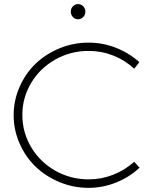

<svg xmlns="http://www.w3.org/2000/svg" viewBox="-20 -906 743 927"><path d="M392.1 -850.1Q392.1 -834.5 381.8 -823.7Q371.6 -813 356.9 -813Q342.3 -813 332 -823.7Q321.8 -834.5 321.8 -850.1Q321.8 -865.2 332.3 -875.7Q342.8 -886.2 356.9 -886.2Q371.1 -886.2 381.6 -875.7Q392.1 -865.2 392.1 -850.1ZM407.2 -700.2Q476.6 -700.2 539.8 -675.3Q603 -650.4 652.8 -606L627.9 -574.2Q584 -615.2 527.1 -637.7Q470.2 -660.2 408.2 -660.2Q321.3 -660.2 247.6 -618.9Q173.8 -577.6 130.9 -506.3Q87.9 -435.1 87.9 -351.1Q87.9 -266.6 130.9 -194.8Q173.8 -123 247.6 -81.5Q321.3 -40 408.2 -40Q469.7 -40 526.4 -62.3Q583 -84.5 627.9 -125L653.8 -96.2Q604.5 -50.3 540.3 -24.7Q476.1 1 407.2 1Q334 1 267.1 -26.9Q200.2 -54.7 151.6 -101.6Q103 -148.4 74.5 -213.6Q45.9 -278.8 45.9 -350.1Q45.9 -421.4 74.5 -486.3Q103 -551.3 151.6 -598.1Q200.2 -645 267.1 -672.6Q334 -700.2 407.2 -700.2Z"/></svg>

Font: Montserrat Ultra Light
Style: Regular
Weight: 200
Designer: Julieta Ulanovsky
Foundry: Julieta Ulanovsky
Version: Version 3.001;PS 003.001;hotconv 1.0.70;makeotf.lib2.5.58329